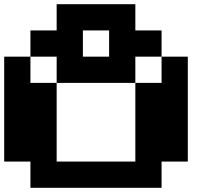

<svg xmlns="http://www.w3.org/2000/svg" viewBox="-20 -1020 1040 915"><path d="M125 -125V-250H0V-750H125V-875H250V-1000H625V-875H750V-750H875V-250H750V-125ZM375 -750H500V-875H375ZM250 -250H625V-625H750V-750H625V-625H250V-750H125V-625H250Z"/></svg>

Font: Press Start 2P
Style: Regular
Weight: 400
Designer: CodeMan38
Foundry: CodeMan38
Version: Version 3.000